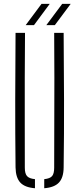

<svg xmlns="http://www.w3.org/2000/svg" viewBox="-20 -970 410 994"><path d="M60.5 -103Q58.5 -280 58.8 -451.8Q59 -623.5 60.5 -800H109.5Q108.5 -682 108.2 -566.2Q108 -450.5 108.2 -335Q108.5 -219.5 108.5 -101.5Q108.5 -71.5 119.8 -58.5Q131 -45.5 161 -42.5V4.5Q108.5 0.5 85 -25Q61.5 -50.5 60.5 -103ZM209 4.5V-42.5Q239 -45.5 249.8 -58.5Q260.5 -71.5 260.5 -101.5Q260.5 -219.5 261 -335Q261.5 -450.5 261.5 -566.2Q261.5 -682 260.5 -800H309.5Q311 -623.5 311.5 -451.8Q312 -280 309.5 -103Q309 -50.5 285.2 -25Q261.5 0.5 209 4.5ZM113 -840 195 -950H237.5L156 -840ZM220 -840 302 -950H346L264 -840Z"/></svg>

Font: Big Shoulders Stencil Text ExtraLight
Style: Regular
Weight: 250
Version: Version 2.001